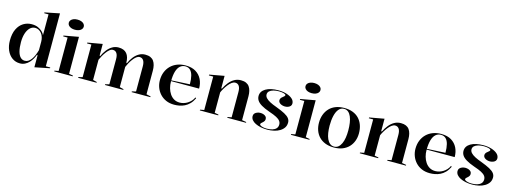

<svg xmlns="http://www.w3.org/2000/svg" viewBox="-11 -1608 6602 2486"><g transform="rotate(15 3290.5 -365.0)"><path d="M575 -745V-36H634V-25L435 15V-144L427 -152Q417 -124 400.5 -94.5Q384 -65 361 -40.5Q338 -16 307.5 -0.5Q277 15 240 15Q180 15 134.5 -18Q89 -51 64 -108.5Q39 -166 39 -238Q39 -331 69 -392.5Q99 -454 149.5 -484.5Q200 -515 260 -515Q309 -515 344.5 -499Q380 -483 403 -460.5Q426 -438 435 -415V-694H377V-705ZM316 -481Q275 -481 245 -451.5Q215 -422 199 -371Q183 -320 183 -255Q183 -182 196 -132.5Q209 -83 233.5 -58.5Q258 -34 292 -34Q318 -34 339 -47.5Q360 -61 378 -85.5Q396 -110 410 -142.5Q424 -175 435 -214V-328Q435 -359 426 -387.5Q417 -416 401 -436.5Q385 -457 363 -469Q341 -481 316 -481Z M816 -590Q787 -590 764.5 -598.5Q742 -607 729 -622.5Q716 -638 716 -658Q716 -678 729 -693.5Q742 -709 764.5 -717.5Q787 -726 816 -726Q846 -726 868.5 -717.5Q891 -709 904 -693.5Q917 -678 917 -658Q917 -638 904 -622.5Q891 -607 868.5 -598.5Q846 -590 816 -590ZM697 0V-10L751 -20V-468H692V-479L891 -515V-20L945 -10V0Z M1018 0V-10L1072 -23V-460H1014V-471L1212 -506V-351L1220 -344Q1242 -393 1272 -431.5Q1302 -470 1340 -492.5Q1378 -515 1424 -515Q1461 -515 1488.5 -504Q1516 -493 1534 -471.5Q1552 -450 1561 -418.5Q1570 -387 1570 -346V-23L1623 -10V0H1377V-10L1430 -23V-359Q1430 -412 1412 -439Q1394 -466 1361 -466Q1338 -466 1316.5 -448.5Q1295 -431 1275 -404Q1255 -377 1239 -348Q1223 -319 1212 -294V-23L1265 -10V0ZM1735 0V-10L1788 -23V-359Q1788 -412 1770 -439Q1752 -466 1718 -466Q1696 -466 1674 -448.5Q1652 -431 1632 -404Q1612 -377 1596 -348Q1580 -319 1570 -294V-351L1578 -344Q1599 -393 1629 -431.5Q1659 -470 1697.5 -492.5Q1736 -515 1782 -515Q1823 -515 1851 -502.5Q1879 -490 1895.5 -466.5Q1912 -443 1920 -410.5Q1928 -378 1928 -339V-23L1986 -10V0Z M2322 -515Q2405 -515 2459 -482Q2513 -449 2540 -394Q2567 -339 2567 -270H2188V-280L2437 -293Q2437 -360 2425 -407Q2413 -454 2387.5 -478.5Q2362 -503 2321 -503Q2281 -503 2251.5 -477Q2222 -451 2206.5 -398.5Q2191 -346 2191 -264Q2191 -219 2202.5 -177.5Q2214 -136 2236.5 -102.5Q2259 -69 2292 -49.5Q2325 -30 2369 -30Q2396 -30 2423 -38Q2450 -46 2474 -61Q2498 -76 2518 -97.5Q2538 -119 2551 -148L2562 -138Q2539 -91 2509.5 -61Q2480 -31 2446 -14.5Q2412 2 2377 8.5Q2342 15 2308 15Q2246 15 2198 -6Q2150 -27 2116.5 -63.5Q2083 -100 2065.5 -146.5Q2048 -193 2048 -243Q2048 -306 2068.5 -356Q2089 -406 2125.5 -441.5Q2162 -477 2212 -496Q2262 -515 2322 -515Z M3268 -10V0H3017V-10L3070 -20V-359Q3070 -412 3052 -439Q3034 -466 3000 -466Q2977 -466 2953.5 -448.5Q2930 -431 2908.5 -403.5Q2887 -376 2870 -347Q2853 -318 2843 -294V-20L2896 -10V0H2649V-10L2703 -20V-468H2645V-479L2843 -515V-351L2851 -344Q2876 -395 2907.5 -433.5Q2939 -472 2978 -493.5Q3017 -515 3064 -515Q3105 -515 3133 -502.5Q3161 -490 3177.5 -466.5Q3194 -443 3202 -410.5Q3210 -378 3210 -339V-20Z M3555 15Q3509 15 3468 6.5Q3427 -2 3395.5 -17.5Q3364 -33 3346 -55.5Q3328 -78 3328 -107Q3328 -129 3341 -143Q3354 -157 3374.5 -164.5Q3395 -172 3416 -172Q3439 -172 3458.5 -165Q3478 -158 3490 -145Q3502 -132 3502 -112Q3502 -98 3496 -86.5Q3490 -75 3477 -64Q3461 -52 3455.5 -44.5Q3450 -37 3450 -28Q3450 -21 3462 -13.5Q3474 -6 3496 -1Q3518 4 3548 4Q3589 4 3621 -6Q3653 -16 3671.5 -36.5Q3690 -57 3690 -89Q3690 -115 3674.5 -136Q3659 -157 3623 -176Q3587 -195 3524 -216Q3453 -241 3411.5 -266Q3370 -291 3352.5 -318.5Q3335 -346 3335 -378Q3335 -441 3397.5 -478Q3460 -515 3568 -515Q3626 -515 3675 -500Q3724 -485 3754 -458.5Q3784 -432 3784 -395Q3784 -375 3772 -361.5Q3760 -348 3740.5 -341Q3721 -334 3700 -334Q3684 -334 3668 -338Q3652 -342 3639 -349.5Q3626 -357 3618 -368.5Q3610 -380 3610 -394Q3610 -423 3640 -444Q3656 -456 3662 -463Q3668 -470 3668 -477Q3668 -482 3661.5 -487Q3655 -492 3642.5 -495.5Q3630 -499 3613 -501.5Q3596 -504 3576 -504Q3535 -504 3502 -495Q3469 -486 3449.5 -468.5Q3430 -451 3430 -424Q3430 -398 3450 -376.5Q3470 -355 3506.5 -336Q3543 -317 3594 -299Q3669 -271 3712.5 -247.5Q3756 -224 3775 -199Q3794 -174 3794 -143Q3794 -103 3774.5 -74Q3755 -45 3722 -25Q3689 -5 3646 5Q3603 15 3555 15Z M3989 -590Q3960 -590 3937.5 -598.5Q3915 -607 3902 -622.5Q3889 -638 3889 -658Q3889 -678 3902 -693.5Q3915 -709 3937.5 -717.5Q3960 -726 3989 -726Q4019 -726 4041.5 -717.5Q4064 -709 4077 -693.5Q4090 -678 4090 -658Q4090 -638 4077 -622.5Q4064 -607 4041.5 -598.5Q4019 -590 3989 -590ZM3870 0V-10L3924 -20V-468H3865V-479L4064 -515V-20L4118 -10V0Z M4448 -515Q4513 -515 4563 -496Q4613 -477 4647 -441Q4681 -405 4698.5 -355.5Q4716 -306 4716 -246Q4716 -191 4698.5 -143.5Q4681 -96 4647 -60.5Q4613 -25 4563.5 -5Q4514 15 4448 15Q4382 15 4331.5 -5Q4281 -25 4247.5 -60.5Q4214 -96 4197 -143.5Q4180 -191 4180 -246Q4180 -306 4198.5 -355.5Q4217 -405 4251.5 -441Q4286 -477 4336 -496Q4386 -515 4448 -515ZM4449 -503Q4406 -503 4378 -469Q4350 -435 4336.5 -377Q4323 -319 4323 -246Q4323 -195 4330 -149.5Q4337 -104 4352.5 -70Q4368 -36 4392 -16.5Q4416 3 4448 3Q4480 3 4503.5 -16Q4527 -35 4543 -69.5Q4559 -104 4566 -149Q4573 -194 4573 -246Q4573 -300 4566 -347Q4559 -394 4544 -429Q4529 -464 4505.5 -483.5Q4482 -503 4449 -503Z M5412 -10V0H5161V-10L5214 -20V-359Q5214 -412 5196 -439Q5178 -466 5144 -466Q5121 -466 5097.5 -448.5Q5074 -431 5052.5 -403.5Q5031 -376 5014 -347Q4997 -318 4987 -294V-20L5040 -10V0H4793V-10L4847 -20V-468H4789V-479L4987 -515V-351L4995 -344Q5020 -395 5051.5 -433.5Q5083 -472 5122 -493.5Q5161 -515 5208 -515Q5249 -515 5277 -502.5Q5305 -490 5321.5 -466.5Q5338 -443 5346 -410.5Q5354 -378 5354 -339V-20Z M5748 -515Q5831 -515 5885 -482Q5939 -449 5966 -394Q5993 -339 5993 -270H5614V-280L5863 -293Q5863 -360 5851 -407Q5839 -454 5813.5 -478.5Q5788 -503 5747 -503Q5707 -503 5677.5 -477Q5648 -451 5632.5 -398.5Q5617 -346 5617 -264Q5617 -219 5628.5 -177.5Q5640 -136 5662.5 -102.5Q5685 -69 5718 -49.5Q5751 -30 5795 -30Q5822 -30 5849 -38Q5876 -46 5900 -61Q5924 -76 5944 -97.5Q5964 -119 5977 -148L5988 -138Q5965 -91 5935.5 -61Q5906 -31 5872 -14.5Q5838 2 5803 8.5Q5768 15 5734 15Q5672 15 5624 -6Q5576 -27 5542.5 -63.5Q5509 -100 5491.5 -146.5Q5474 -193 5474 -243Q5474 -306 5494.5 -356Q5515 -406 5551.5 -441.5Q5588 -477 5638 -496Q5688 -515 5748 -515Z M6302 15Q6256 15 6215 6.5Q6174 -2 6142.5 -17.5Q6111 -33 6093 -55.5Q6075 -78 6075 -107Q6075 -129 6088 -143Q6101 -157 6121.5 -164.5Q6142 -172 6163 -172Q6186 -172 6205.5 -165Q6225 -158 6237 -145Q6249 -132 6249 -112Q6249 -98 6243 -86.5Q6237 -75 6224 -64Q6208 -52 6202.5 -44.5Q6197 -37 6197 -28Q6197 -21 6209 -13.5Q6221 -6 6243 -1Q6265 4 6295 4Q6336 4 6368 -6Q6400 -16 6418.5 -36.5Q6437 -57 6437 -89Q6437 -115 6421.5 -136Q6406 -157 6370 -176Q6334 -195 6271 -216Q6200 -241 6158.5 -266Q6117 -291 6099.5 -318.5Q6082 -346 6082 -378Q6082 -441 6144.5 -478Q6207 -515 6315 -515Q6373 -515 6422 -500Q6471 -485 6501 -458.5Q6531 -432 6531 -395Q6531 -375 6519 -361.5Q6507 -348 6487.5 -341Q6468 -334 6447 -334Q6431 -334 6415 -338Q6399 -342 6386 -349.5Q6373 -357 6365 -368.5Q6357 -380 6357 -394Q6357 -423 6387 -444Q6403 -456 6409 -463Q6415 -470 6415 -477Q6415 -482 6408.5 -487Q6402 -492 6389.5 -495.5Q6377 -499 6360 -501.5Q6343 -504 6323 -504Q6282 -504 6249 -495Q6216 -486 6196.5 -468.5Q6177 -451 6177 -424Q6177 -398 6197 -376.5Q6217 -355 6253.5 -336Q6290 -317 6341 -299Q6416 -271 6459.5 -247.5Q6503 -224 6522 -199Q6541 -174 6541 -143Q6541 -103 6521.5 -74Q6502 -45 6469 -25Q6436 -5 6393 5Q6350 15 6302 15Z"/></g></svg>

Font: Kalnia Thin Medium
Style: Regular
Weight: 500
Version: Version 1.105